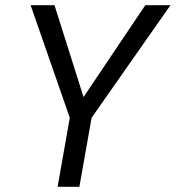

<svg xmlns="http://www.w3.org/2000/svg" viewBox="-20 -720 677 740"><path d="M202 0 249 -266 98 -700H190L302 -346L540 -700H637L333 -266L286 0Z"/></svg>

Font: DM Sans 9pt
Style: Italic
Weight: 400
Italic angle: -10°
Designer: Colophon Foundry, Jonny Pinhorn
Foundry: Colophon Foundry
Version: Version 4.004